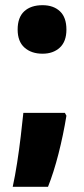

<svg xmlns="http://www.w3.org/2000/svg" viewBox="-20 -581 325 740"><path d="M48 -467Q48 -514 73.5 -537.5Q99 -561 144 -561Q186 -561 211 -537.5Q236 -514 236 -467Q236 -421 210.5 -397.5Q185 -374 144 -374Q101 -374 74.5 -397.5Q48 -421 48 -467ZM236 -135Q224 -61 205.5 11.5Q187 84 165 139H29Q38 98 46 46.5Q54 -5 60 -56Q66 -107 70 -146H230Z"/></svg>

Font: Noto Sans Lao Condensed Black
Style: Regular
Weight: 900
Width: 3
Designer: Monotype Design Team
Foundry: Monotype Imaging Inc.
Version: Version 2.003; ttfautohint (v1.8.4.7-5d5b)